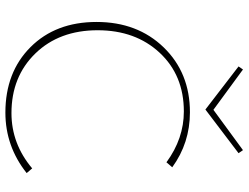

<svg xmlns="http://www.w3.org/2000/svg" viewBox="-122 -772 900 695"><g transform="rotate(90 327.5 -425.0)"><path d="M535 -839 377 -719 221 -839 232 -855 378 -748 524 -855ZM590 -92 607 -72Q510 5 388 5Q242 5 151 -86Q60 -177 60 -325Q60 -473 152 -568Q244 -663 387 -663Q498 -663 586 -599L568 -578Q482 -641 384 -641Q253 -641 171.5 -553.5Q90 -466 90 -329Q90 -190 174 -103.5Q258 -17 390 -17Q501 -17 590 -92Z"/></g></svg>

Font: EauTestInfant Extralight
Style: Regular
Weight: 250
Designer: Christian Thalmann (Catharsis Fonts)
Version: Version 0.001;PS 000.001;hotconv 1.0.88;makeotf.lib2.5.64775